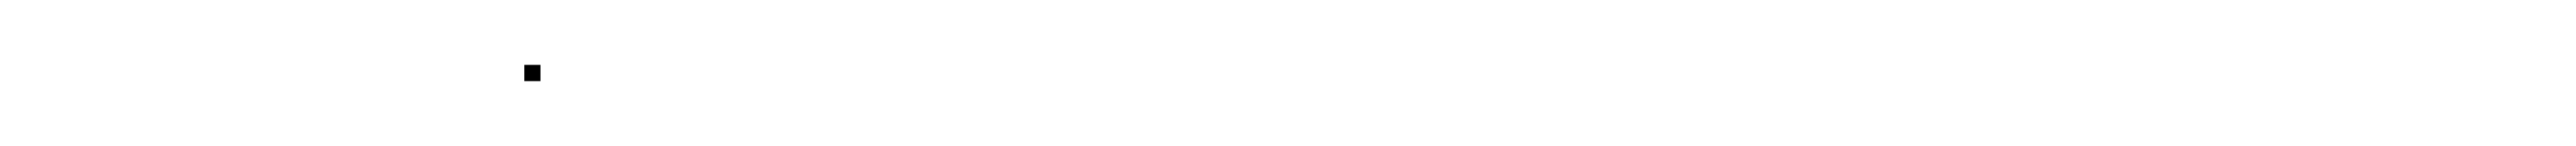

<svg xmlns="http://www.w3.org/2000/svg" viewBox="-20 -559 796 45"><path d="M142 -534V-539H147V-534Z"/></svg>

Font: FRB American Cursive Just Beginnings
Style: Italic
Weight: 400
Italic angle: -25°
Version: Version 2.0;Modular Font Editor K font №1